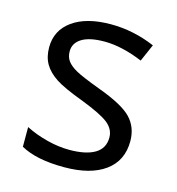

<svg xmlns="http://www.w3.org/2000/svg" viewBox="-88 -622 653 709"><g transform="rotate(15 238.5 -267.5)"><path d="M431.2 -146Q431.2 -71.3 375.5 -30.8Q319.8 9.8 219.2 9.8Q112.8 9.8 53.2 -23.9V-99.1Q91.8 -79.6 136 -68.4Q180.2 -57.1 221.2 -57.1Q284.7 -57.1 318.8 -77.4Q353 -97.7 353 -139.2Q353 -170.4 325.9 -192.6Q298.8 -214.8 220.2 -245.1Q145.5 -272.9 114 -293.7Q82.5 -314.5 67.1 -340.8Q51.8 -367.2 51.8 -403.8Q51.8 -469.2 105 -507.1Q158.2 -544.9 251 -544.9Q337.4 -544.9 419.9 -509.8L391.1 -443.8Q310.5 -477.1 245.1 -477.1Q187.5 -477.1 158.2 -459Q128.9 -440.9 128.9 -409.2Q128.9 -387.7 139.9 -372.6Q150.9 -357.4 175.3 -343.8Q199.7 -330.1 269 -304.2Q364.3 -269.5 397.7 -234.4Q431.2 -199.2 431.2 -146Z"/></g></svg>

Font: f08482100
Style: Regular
Weight: 400
Foundry: Ascender Corporation
Version: Version 1.10